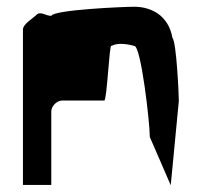

<svg xmlns="http://www.w3.org/2000/svg" viewBox="-20 -736 592 569"><path d="M48 -188H132V-406C132 -421 148 -438 164 -438H289C297 -438 304 -607 310 -600C326 -608 348 -608 378 -600C398 -600 424 -372 424 -330L486 -187L510 -437C510 -454 503 -612 491 -624C479 -692 426 -716 378 -716C346 -716 139 -707 132 -689C115 -689 100 -704 88 -692C76 -680 48 -665 48 -648Z"/></svg>

Font: bitstorm
Style: Regular
Weight: 400
Version: Version 0.2